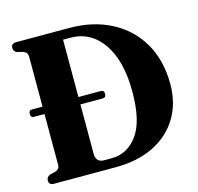

<svg xmlns="http://www.w3.org/2000/svg" viewBox="-102 -808 945 917"><g transform="rotate(-15 370.0 -350.0)"><path d="M30 -22.5Q30 -39.5 47 -47L75.5 -54Q97 -61 97 -81.5V-333.5H45.5Q29 -333.5 29 -352Q29 -370 45.5 -370H97V-618Q97 -638.5 75.5 -646.5L46.5 -653.5Q30 -660.5 30 -678Q30 -700 55 -700H317Q434.5 -700 524.2 -653.2Q614 -606.5 664.2 -520.5Q714.5 -434.5 714.5 -317Q714.5 -221.5 671.2 -150.2Q628 -79 548.5 -39.5Q469 0 360 0H55Q30 0 30 -22.5ZM352.5 -46.5Q430 -46.5 480 -114.2Q530 -182 530 -328Q530 -481.5 470.2 -567.5Q410.5 -653.5 309.5 -653.5H274.5V-370H384.5Q401.5 -370 401.5 -352Q401.5 -333.5 384.5 -333.5H274.5V-90.5Q274.5 -46.5 315 -46.5Z"/></g></svg>

Font: Fraunces 144pt S050
Style: Bold
Weight: 700
Version: Version 1.000; ttfautohint (v1.8.3)